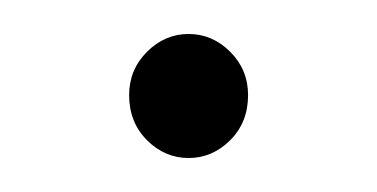

<svg xmlns="http://www.w3.org/2000/svg" viewBox="-20 -328 222 113"><path d="M126 -272Q126 -256 115.5 -245.5Q105 -235 91 -235Q77 -235 66.5 -245.5Q56 -256 56 -272Q56 -287 66.5 -297.5Q77 -308 91 -308Q105 -308 115.5 -297.5Q126 -287 126 -272Z"/></svg>

Font: Montserrat arm2 ExtraLight
Style: Regular
Weight: 275
Designer: Julieta Ulanovsky
Foundry: Julieta Ulanovsky
Version: Version 6.000